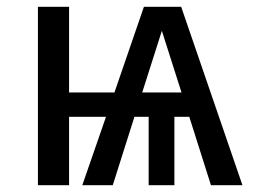

<svg xmlns="http://www.w3.org/2000/svg" viewBox="-20 -547 746 567"><path d="M539 -202H495V0H419V-202H377L313 0H223L293 -202H184V0H92V-527H184V-274H318L405 -527H515L696 0H603ZM516 -274 458 -456 400 -274Z"/></svg>

Font: Fira GO
Style: Regular
Weight: 400
Designer: Carrois Corporate
Foundry: Carrois Corporate GbR
Version: Version 0.300